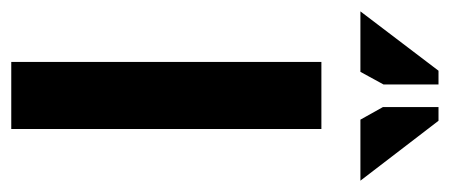

<svg xmlns="http://www.w3.org/2000/svg" viewBox="-256 -550 799 341"><g transform="rotate(90 143.5 -379.5)"><path d="M202.1 0H83V-550.8H202.1ZM98.6 -758.8H123V-661.1L100.6 -620.1H-6.8ZM185.5 -620.1 163.1 -660.2V-758.8H187.5L293.9 -620.1Z"/></g></svg>

Font: Allerta
Style: Stencil
Weight: 400
Designer: Matt McInerney
Foundry: Matt McInerney
Version: Version 1.0